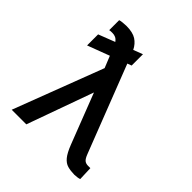

<svg xmlns="http://www.w3.org/2000/svg" viewBox="-204 -868 1008 1008"><g transform="rotate(45 300.0 -364.0)"><path d="M319.3 -693.4V-609.4L295.9 -600.6L484.4 -115.2Q493.7 -91.3 503.7 -83.3Q513.7 -75.2 530.3 -75.2H546.9L549.8 2.9Q537.1 7.8 511.7 8.8Q482.4 8.3 460.9 2.2Q439.5 -3.9 422.1 -24.9Q404.8 -45.9 387.7 -89.8L279.3 -369.6L146.5 0H38.1L228.5 -499.5L202.1 -564.9L79.1 -518.6V-600.6L170.9 -636.2Q162.1 -648.9 151.1 -654.1Q140.1 -659.2 127 -659.2Q122.6 -659.2 115.5 -658.9Q108.4 -658.7 104.5 -657.2V-731.4Q110.8 -733.9 126.2 -735.6Q141.6 -737.3 152.3 -737.3Q200.2 -737.3 226.3 -720.5Q252.4 -703.6 267.1 -673.3Z"/></g></svg>

Font: Inter Display
Style: Regular
Weight: 400
Designer: Rasmus Andersson
Foundry: rsms
Version: Version 4.000;git-37864ae